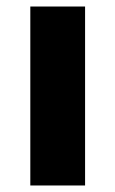

<svg xmlns="http://www.w3.org/2000/svg" viewBox="-20 -569 354 589"><path d="M241 0H73V-549H241Z"/></svg>

Font: Noto Sans Tamil ExtraBold
Style: Regular
Weight: 800
Designer: Jelle Bosma - Monotype Design Team
Foundry: Monotype Imaging Inc.
Version: Version 2.004; ttfautohint (v1.8.4.7-5d5b)